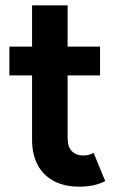

<svg xmlns="http://www.w3.org/2000/svg" viewBox="-20 -700 432 728"><path d="M101.6 -168.9V-414.1H15.6V-523.4H101.6V-679.7H236.3V-523.4H359.4V-414.1H236.3V-176.8Q236.3 -143.1 252.7 -126.7Q269 -110.4 294.9 -110.4Q316.9 -110.4 335 -120.1L378.9 -13.7Q338.9 7.8 281.2 7.8Q223.1 7.8 182.6 -14.4Q142.1 -36.6 121.8 -76.7Q101.6 -116.7 101.6 -168.9Z"/></svg>

Font: Reddit Sans
Style: Bold
Weight: 700
Designer: Stephen Hutchings
Foundry: Reddit
Version: Version 1.013